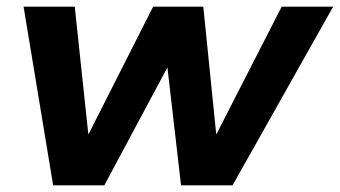

<svg xmlns="http://www.w3.org/2000/svg" viewBox="-20 -558 1023 578"><path d="M983 -538 680 0H525L484 -355L294 0H140L51 -538H205L246 -153L441 -538H592L631 -153L828 -538Z"/></svg>

Font: Gontserrat SemiBold
Style: Italic
Weight: 600
Italic angle: -11.3°
Designer: Julieta Ulanovsky
Foundry: Julieta Ulanovsky
Version: Version 6.001